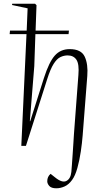

<svg xmlns="http://www.w3.org/2000/svg" viewBox="-20 -787 572 1036"><path d="M123 -603H32L34 -622H124L129 -742L45 -760L46 -767H169L177 -759L172 -622H352L350 -603H171L165 -430L141 -133H143L217 -366Q245 -453 276 -487.5Q307 -522 356 -522Q418 -522 437 -481.5Q456 -441 451 -377Q445 -297 438.5 -216.5Q432 -136 426 -56Q423 -17 416 30.5Q409 78 397.5 119.5Q386 161 369 184Q351 209 328.5 219Q306 229 284 229Q257 229 246 216.5Q235 204 235 191Q235 166 253 151L277 170Q315 201 338 189.5Q361 178 365 141Q366 129 368 103Q370 77 372 45.5Q374 14 376 -15Q378 -44 379 -63L403 -382Q408 -441 392.5 -464.5Q377 -488 345 -488Q325 -488 306 -479Q287 -470 269.5 -442.5Q252 -415 234 -358L120 0H95Z"/></svg>

Font: Literata 72pt ExtraLight
Style: Italic
Weight: 200
Italic angle: -2°
Designer: Latin by Veronika Burian and Jose Scaglione. Greek by Irene Vlachou. Cyrillic by Vera Evstafieva
Foundry: TypeTogether
Version: Version 3.002